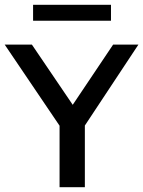

<svg xmlns="http://www.w3.org/2000/svg" viewBox="-36 -781 598 801"><path d="M212.5 0V-298.5L234.5 -224L-16.5 -595H97L283.5 -320H251.5L436 -595H541.5L296 -224L318 -297.5V0ZM102 -694.5V-761H427V-694.5Z"/></svg>

Font: Encode Sans SC Medium
Style: Regular
Weight: 500
Version: Version 3.002